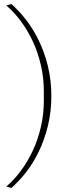

<svg xmlns="http://www.w3.org/2000/svg" viewBox="-20 -784 367 946"><path d="M11 135Q49 103 82.5 58Q116 13 141.5 -41.5Q167 -96 181.5 -158.5Q196 -221 196 -289V-333Q196 -400 181.5 -463Q167 -526 141.5 -580.5Q116 -635 82.5 -680Q49 -725 11 -757L36 -764Q72 -733 107.5 -687.5Q143 -642 171 -584.5Q199 -527 216 -458Q233 -389 233 -311Q233 -233 216 -164Q199 -95 171 -37Q143 21 107.5 66Q72 111 36 142Z"/></svg>

Font: IBM Plex Serif ExtLt
Style: Regular
Weight: 200
Designer: Mike Abbink, Paul van der Laan, Pieter van Rosmalen
Foundry: Bold Monday
Version: Version 3.001